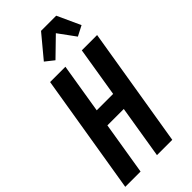

<svg xmlns="http://www.w3.org/2000/svg" viewBox="-301 -1045 1109 1109"><g transform="rotate(-45 253.5 -490.5)"><path d="M2 0 123 -735H248L198 -429H332L382 -735H507L386 0H261L314 -324H180L127 0ZM234 -802 181 -844 295 -981H419L484 -839L422 -807L346 -911Z"/></g></svg>

Font: Iosevka Extrabold
Style: Italic
Weight: 800
Italic angle: -9°
Monospace: yes
Designer: Belleve Invis
Foundry: Belleve Invis
Version: Version 32.5.0; ttfautohint (v1.8.4)